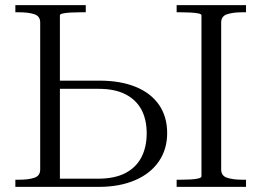

<svg xmlns="http://www.w3.org/2000/svg" viewBox="-20 -730 1021 750"><path d="M767 -41V-670Q767 -675 755 -677.5Q743 -680 724.5 -681Q706 -682 687 -682H670V-710H941V-682H925Q891 -682 867.5 -674.5Q844 -667 844 -642V-68Q844 -43 867.5 -35.5Q891 -28 925 -28H941V0H670V-28H687Q706 -28 724.5 -29Q743 -30 755 -33Q767 -36 767 -41ZM365 0H40V-28H56Q91 -28 114 -35.5Q137 -43 137 -68V-642Q137 -667 114 -674.5Q91 -682 56 -682H40V-710H315V-682H293Q275 -682 256.5 -681Q238 -680 226 -677.5Q214 -675 214 -670V-32H363Q427 -32 469 -53.5Q511 -75 532 -115Q553 -155 553 -209Q553 -264 532 -302.5Q511 -341 469.5 -362Q428 -383 366 -383H175V-415H368Q451 -415 510.5 -390.5Q570 -366 601.5 -320Q633 -274 633 -210Q633 -147 600.5 -99.5Q568 -52 507.5 -26Q447 0 365 0Z"/></svg>

Font: Roboto Serif 120pt Expanded Light
Style: Regular
Weight: 300
Width: 7
Designer: Greg Gazdowicz
Foundry: Commercial Type
Version: Version 1.008